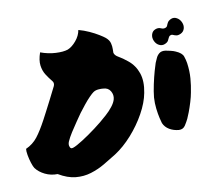

<svg xmlns="http://www.w3.org/2000/svg" viewBox="-58 -920 1116 1004"><g transform="rotate(5 500.0 -417.5)"><path d="M804 -763Q798 -759 797 -751Q796 -743 793.5 -733.5Q791 -724 779 -715Q766 -705 749 -708.5Q732 -712 720 -727Q708 -742 708.5 -759.5Q709 -777 722 -787Q736 -798 751 -795.5Q766 -793 775 -800Q782 -805 782.5 -812.5Q783 -820 785.5 -829.5Q788 -839 800 -849Q813 -859 830 -855Q847 -851 859 -836Q871 -821 870.5 -804Q870 -787 857 -776Q845 -766 835 -765.5Q825 -765 817.5 -766.5Q810 -768 804 -763ZM694 -451Q698 -400 682.5 -338Q667 -276 637.5 -217.5Q608 -159 570 -117Q545 -90 516.5 -61Q488 -32 453 -10Q418 12 375.5 19Q333 26 280 11Q246 21 212.5 14.5Q179 8 156 -10Q148 -17 136 -35.5Q124 -54 114.5 -74.5Q105 -95 104 -106Q136 -132 151.5 -168.5Q167 -205 181 -265Q185 -283 191.5 -311.5Q198 -340 204 -369Q210 -398 214.5 -419.5Q219 -441 220 -446Q222 -463 210 -471Q189 -486 170.5 -503Q152 -520 141 -546.5Q130 -573 133 -615Q176 -611 215.5 -619.5Q255 -628 276 -642Q296 -657 310.5 -688Q325 -719 322 -749Q352 -749 381.5 -744Q411 -739 434.5 -732Q458 -725 469 -720Q490 -710 498.5 -694.5Q507 -679 510 -665.5Q513 -652 515 -646Q522 -633 544 -627.5Q566 -622 597 -608Q638 -590 664 -551.5Q690 -513 694 -451ZM937 -475Q939 -453 938 -424Q937 -395 934.5 -370.5Q932 -346 930 -336Q927 -320 920.5 -299.5Q914 -279 892 -274Q864 -269 839.5 -276Q815 -283 800 -302Q796 -308 785.5 -327.5Q775 -347 764 -374.5Q753 -402 747 -432Q742 -462 740 -500.5Q738 -539 738.5 -571Q739 -603 740 -613Q742 -624 744 -638.5Q746 -653 755 -665.5Q764 -678 785 -681Q795 -682 812 -682.5Q829 -683 839 -681Q874 -676 885.5 -659Q897 -642 904 -626Q921 -586 928 -548Q935 -510 937 -475ZM477 -278Q489 -295 503.5 -317Q518 -339 528 -362.5Q538 -386 538 -404Q538 -427 521 -444Q504 -461 478 -455Q469 -454 453.5 -448.5Q438 -443 429 -432Q423 -425 412.5 -406.5Q402 -388 391.5 -364Q381 -340 372 -318Q366 -301 355.5 -272Q345 -243 336 -214Q327 -185 324 -165Q322 -151 326.5 -141.5Q331 -132 338 -130Q345 -127 368 -149Q391 -171 421 -206.5Q451 -242 477 -278Z"/></g></svg>

Font: Potta One
Style: Regular
Weight: 400
Designer: 108,108go
Foundry: Font Zone 108
Version: Version 1.000